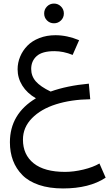

<svg xmlns="http://www.w3.org/2000/svg" viewBox="-20 -684 625 1070"><path d="M319.8 -570.1Q303.7 -554.2 280.8 -554.2Q257.8 -554.2 241.9 -570.1Q226.1 -585.9 226.1 -608.9Q226.1 -631.8 241.9 -647.9Q257.8 -664.1 280.8 -664.1Q303.7 -664.1 319.8 -647.9Q335.9 -631.8 335.9 -608.9Q335.9 -585.9 319.8 -570.1ZM534.2 227.1 568.8 306.2Q478 366.2 331.1 366.2Q254.9 366.2 197.3 346.7Q139.6 327.1 104.7 291.7Q69.8 256.3 52.5 210.4Q35.2 164.6 35.2 108.9Q35.2 -49.3 180.2 -136.2Q130.9 -164.6 104.5 -206.8Q78.1 -249 78.1 -297.9Q78.1 -334.5 92.3 -368.4Q106.4 -402.3 132.6 -429.2Q158.7 -456.1 199.5 -471.9Q240.2 -487.8 289.1 -487.8Q353.5 -487.8 420.9 -460L384.8 -377.9Q333 -398.9 283.2 -398.9Q214.8 -398.9 184.3 -371.3Q153.8 -343.8 153.8 -299.8Q153.8 -260.3 179.4 -230.7Q205.1 -201.2 262.2 -173.8Q353.5 -206.5 475.1 -217.8L482.9 -130.9Q376.5 -129.4 292.2 -102.8Q208 -76.2 158 -25.1Q107.9 25.9 107.9 94.2Q107.9 178.2 167.7 226.1Q227.5 273.9 342.8 273.9Q390.6 273.9 444.6 261Q498.5 248 534.2 227.1Z"/></svg>

Font: FiraGO
Style: Regular
Weight: 400
Designer: bBox Type
Foundry: bBox Type GmbH
Version: Version 1.001;PS 001.001;hotconv 1.0.88;makeotf.lib2.5.64775